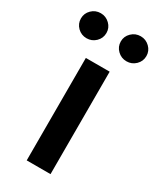

<svg xmlns="http://www.w3.org/2000/svg" viewBox="-237 -823 736 886"><g transform="rotate(30 131.5 -379.5)"><path d="M67.4 0V-545.9H194.3V0ZM24.4 -626Q-3.9 -626 -23.7 -645.5Q-43.5 -665 -43.5 -692.9Q-43.5 -720.2 -23.7 -739.7Q-3.9 -759.3 24.4 -759.3Q52.2 -759.3 72.3 -739.7Q92.3 -720.2 92.3 -692.9Q92.3 -665 72.3 -645.5Q52.2 -626 24.4 -626ZM237.3 -626Q209 -626 189 -645.5Q168.9 -665 168.9 -692.9Q168.9 -720.2 189 -739.7Q209 -759.3 237.3 -759.3Q265.1 -759.3 285.2 -739.7Q305.2 -720.2 305.2 -692.9Q305.2 -665 285.2 -645.5Q265.1 -626 237.3 -626Z"/></g></svg>

Font: Inter SemiBold
Style: Regular
Weight: 600
Designer: Rasmus Andersson
Foundry: rsms
Version: Version 4.001;git-9221beed3